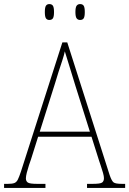

<svg xmlns="http://www.w3.org/2000/svg" viewBox="-23 -922 634 942"><path d="M-3 0V-20H16Q37 -20 47.5 -24Q58 -28 64.5 -41Q71 -54 80 -81L283 -714H307L515 -63Q525 -34 534.5 -27Q544 -20 575 -20H591V0H404V-20H433Q469 -20 478 -26.5Q487 -33 487 -48Q487 -57 482.5 -73.5Q478 -90 472 -107Q466 -124 463 -134L426 -251H164L129 -140Q125 -129 119 -111Q113 -93 108.5 -75Q104 -57 104 -47Q104 -33 113.5 -26.5Q123 -20 158 -20H200V0ZM172 -276H418L347 -501Q333 -547 318.5 -594Q304 -641 295 -670Q292 -654 283 -626.5Q274 -599 264 -568.5Q254 -538 247 -513ZM370 -824Q359 -824 353 -832Q347 -840 347 -863Q347 -886 353 -894Q359 -902 370 -902Q382 -902 387.5 -894Q393 -886 393 -863Q393 -840 387.5 -832Q382 -824 370 -824ZM219 -824Q208 -824 202.5 -832Q197 -840 197 -863Q197 -886 202.5 -894Q208 -902 219 -902Q231 -902 236.5 -894Q242 -886 242 -863Q242 -840 236.5 -832Q231 -824 219 -824Z"/></svg>

Font: Noto Serif Hebrew SemiCondensed Thin
Style: Regular
Weight: 100
Width: 4
Designer: Monotype Design Team
Foundry: Monotype Imaging Inc.
Version: Version 2.004; ttfautohint (v1.8.4.7-5d5b)